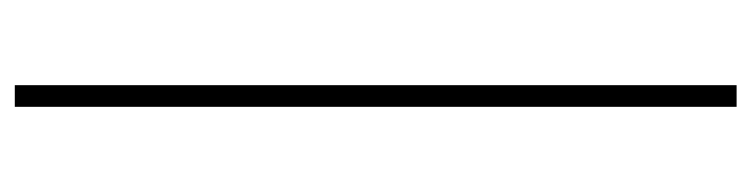

<svg xmlns="http://www.w3.org/2000/svg" viewBox="-407 -401 1040 266"><g transform="rotate(-90 113.0 -268.0)"><path d="M98 232.5V-767.5H128V232.5Z"/></g></svg>

Font: Newsreader Display ExtraLight
Style: Regular
Weight: 275
Designer: Hugues Gentile
Foundry: Production Type
Version: Version 1.001